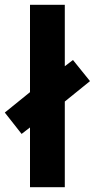

<svg xmlns="http://www.w3.org/2000/svg" viewBox="-46 -780 395 800"><path d="M79 0V-249L44 -222L-26 -311L79 -396V-760H224V-504L258 -530L329 -442L224 -357V0Z"/></svg>

Font: Noto Sans Lao Looped ExtraCondensed ExtraBold
Style: Regular
Weight: 800
Width: 2
Designer: Mark Frömberg, Ben Mitchell
Foundry: The Fontpad Ltd
Version: Version 1.002; ttfautohint (v1.8.4.7-5d5b)